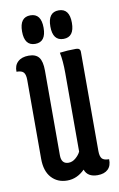

<svg xmlns="http://www.w3.org/2000/svg" viewBox="-79 -700 469 755"><g transform="rotate(-10 156.0 -322.5)"><path d="M193 -408Q193 -457 186 -490Q216 -494 251 -494Q268 -494 268 -479V-83Q268 -62 275.5 -53Q283 -44 304 -44Q305 -18 290.5 -4Q276 10 249 10Q209 10 198 -21Q167 10 128 10Q89 10 65 -16.5Q41 -43 41 -92V-407Q41 -428 33.5 -437Q26 -446 5 -446Q4 -471 19.5 -485.5Q35 -500 63 -500Q91 -500 103.5 -484Q116 -468 116 -431V-93Q116 -58 145 -58Q160 -58 173.5 -69.5Q187 -81 193 -94ZM97 -541Q54 -541 54 -598Q54 -655 97 -655Q140 -655 140 -598Q140 -541 97 -541ZM210 -541Q167 -541 167 -598Q167 -655 210 -655Q253 -655 253 -598Q253 -541 210 -541Z"/></g></svg>

Font: el_Medula One
Style: Regular
Weight: 400
Designer: Luciano Vergara
Foundry: Luciano Vergara
Version: Version 1.002 August 17, 2020